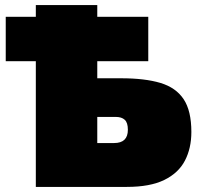

<svg xmlns="http://www.w3.org/2000/svg" viewBox="-20 -733 792 753"><path d="M120.5 0V-493H2.5V-667H120.5V-713H361.5V-667H561.5V-493H361.5V-426H455.5Q548 -426 609 -407.8Q670 -389.5 700.2 -344Q730.5 -298.5 730.5 -215.5Q730.5 -151.5 705.2 -103Q680 -54.5 624.2 -27.2Q568.5 0 477.5 0ZM361.5 -172H427.5Q481.5 -172 481.5 -224Q481.5 -252 469.2 -263.2Q457 -274.5 433.5 -274.5H361.5Z"/></svg>

Font: Commissioner Black
Style: Regular
Weight: 900
Designer: Kostas Bartsokas
Foundry: Kostas Bartsokas
Version: Version 1.000; ttfautohint (v1.8.3)